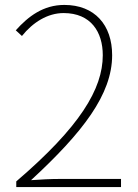

<svg xmlns="http://www.w3.org/2000/svg" viewBox="-20 -759 561 779"><path d="M46 0H471V-33H225C186 -33 146 -31 106 -28C316 -222 435 -376 435 -535C435 -658 364 -739 241 -739C156 -739 95 -693 44 -636L69 -613C113 -668 173 -706 238 -706C349 -706 397 -629 397 -535C397 -398 304 -244 46 -23Z"/></svg>

Font: Noto Sans T Chinese Thin
Style: Regular
Weight: 100
Designer: Ryoko NISHIZUKA (kana & ideographs); Paul D. Hunt (Latin, Greek & Cyrillic); Wenlong ZHANG (bopomofo); Sandoll Communica
Foundry: Adobe Systems Incorporated
Version: Version 1.000;PS 1;hotconv 1.0.78;makeotf.lib2.5.61930